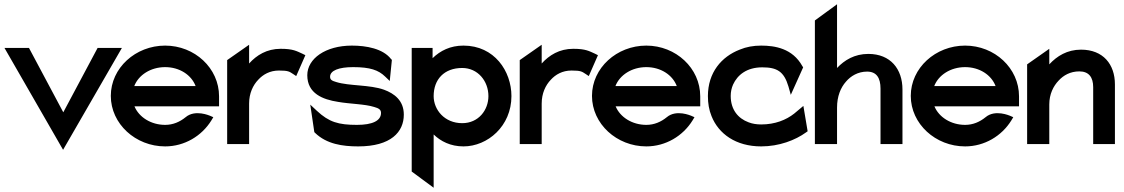

<svg xmlns="http://www.w3.org/2000/svg" viewBox="-20 -676 5276 901"><path d="M276 27 552 -451H438L277 -149L116 -451H1Z M755 11C846 11 927 -38 972 -111L981 -126L965 -133C964 -133 896 -164 851 -126C824 -104 792 -90 755 -90C689 -90 632 -126 611 -177H1008V-224C1008 -356 894 -462 755 -462C616 -462 500 -357 500 -226C500 -95 616 11 755 11ZM755 -361C822 -361 878 -325 898 -272H610C630 -324 687 -361 755 -361Z M1149 0V-190C1149 -238 1167 -276 1192 -302C1214 -326 1246 -345 1289 -345C1333 -345 1338 -340 1355 -329L1370 -319L1413 -417L1399 -424C1372 -436 1356 -447 1297 -447C1232 -447 1184 -417 1149 -378V-466L1046 -394V0Z M1566 -198C1622 -188 1692 -188 1736 -174C1757 -168 1768 -162 1768 -146C1768 -109 1727 -90 1655 -90C1568 -90 1524 -103 1467 -156L1436 -185L1455 -56L1459 -52C1513 0 1587 11 1661 11C1815 11 1875 -57 1875 -138C1875 -204 1831 -237 1782 -255C1715 -279 1619 -272 1558 -291C1537 -297 1529 -302 1529 -316C1529 -345 1570 -361 1637 -361C1717 -361 1756 -347 1787 -317L1809 -296L1819 -395L1815 -399C1777 -448 1699 -462 1631 -462C1508 -462 1422 -401 1422 -323C1422 -237 1495 -209 1566 -198Z M2015 205V-45C2048 -13 2094 11 2155 11C2268 11 2380 -84 2380 -225C2380 -342 2300 -462 2155 -462C2093 -462 2046 -438 2010 -403V-451H1912V129ZM2149 -357C2222 -357 2272 -296 2272 -225C2272 -160 2226 -98 2149 -98C2066 -98 2015 -161 2015 -225C2015 -303 2064 -357 2149 -357Z M2522 0V-190C2522 -238 2540 -276 2565 -302C2587 -326 2619 -345 2662 -345C2706 -345 2711 -340 2728 -329L2743 -319L2786 -417L2772 -424C2745 -436 2729 -447 2670 -447C2605 -447 2557 -417 2522 -378V-466L2419 -394V0Z M3013 11C3104 11 3185 -38 3230 -111L3239 -126L3223 -133C3222 -133 3154 -164 3109 -126C3082 -104 3050 -90 3013 -90C2947 -90 2890 -126 2869 -177H3266V-224C3266 -356 3152 -462 3013 -462C2874 -462 2758 -357 2758 -226C2758 -95 2874 11 3013 11ZM3013 -361C3080 -361 3136 -325 3156 -272H2868C2888 -324 2945 -361 3013 -361Z M3319 -131C3352 -48 3433 11 3552 11C3636 11 3712 -18 3763 -55L3770 -60L3750 -179L3707 -143C3669 -113 3617 -92 3552 -92C3531 -92 3511 -95 3493 -102C3444 -120 3409 -161 3409 -226C3409 -245 3413 -263 3420 -279C3441 -325 3485 -360 3557 -360C3626 -360 3659 -341 3680 -270L3691 -231L3749 -360L3745 -366C3699 -449 3616 -462 3552 -462C3515 -462 3482 -456 3451 -443C3366 -410 3302 -336 3302 -225C3302 -192 3307 -160 3319 -131Z M3908 0V-171C3908 -224 3925 -265 3950 -293C3972 -319 4006 -340 4049 -340C4093 -340 4112 -311 4112 -260V0H4215V-256C4215 -352 4159 -423 4055 -423C3990 -423 3943 -394 3908 -357V-656L3804 -580V0Z M4509 11C4600 11 4681 -38 4726 -111L4735 -126L4719 -133C4718 -133 4650 -164 4605 -126C4578 -104 4546 -90 4509 -90C4443 -90 4386 -126 4365 -177H4762V-224C4762 -356 4648 -462 4509 -462C4370 -462 4254 -357 4254 -226C4254 -95 4370 11 4509 11ZM4509 -361C4576 -361 4632 -325 4652 -272H4364C4384 -324 4441 -361 4509 -361Z M4904 0V-186C4904 -234 4923 -272 4948 -298C4970 -322 5002 -341 5045 -341C5090 -341 5110 -313 5110 -267V0H5212V-280C5212 -374 5157 -443 5053 -443C4988 -443 4940 -413 4904 -374V-447L4800 -374V0Z"/></svg>

Font: Charger Pro
Style: Blk
Weight: 900
Designer: Jasper
Foundry: Cannot Into Space Fonts
Version: Version 1.09